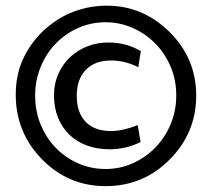

<svg xmlns="http://www.w3.org/2000/svg" viewBox="-20 -631 736 667"><path d="M347.2 -43.9Q397.5 -43.9 442.1 -64.2Q486.8 -84.5 520.3 -119.1Q553.7 -153.8 573 -200.2Q592.3 -246.6 592.3 -298.8Q592.3 -355.5 571.5 -402.3Q550.8 -449.2 516.4 -482.9Q481.9 -516.6 438 -535.2Q394 -553.7 347.2 -553.7Q295.9 -553.7 251.2 -533.7Q206.5 -513.7 173.3 -479.2Q140.1 -444.8 121.1 -398.2Q102.1 -351.6 102.1 -298.8Q102.1 -245.1 121.1 -198.7Q140.1 -152.3 173.3 -117.9Q206.5 -83.5 251.2 -63.7Q295.9 -43.9 347.2 -43.9ZM347.2 15.6Q216.8 15.6 125.5 -78.1Q34.7 -170.9 34.7 -302.2Q34.7 -370.6 59.8 -425.3Q85 -480 127.9 -521.5Q147 -540 170.7 -556.4Q194.3 -572.8 222.4 -585Q250.5 -597.2 282.5 -604.2Q314.5 -611.3 350.6 -611.3Q477.5 -611.3 570.3 -518.6Q661.6 -427.2 661.6 -298.8Q661.6 -169.4 569.3 -76.7Q477.5 15.6 347.2 15.6ZM246.6 -297.9Q246.6 -240.2 277.3 -208Q308.1 -175.8 365.7 -175.8Q405.8 -175.8 458.5 -196.3L468.3 -137.7Q418 -112.3 358.9 -112.3Q315.9 -112.8 280.8 -126Q245.6 -139.2 220.7 -163.3Q195.8 -187.5 181.9 -221.4Q168 -255.4 167.5 -297.9Q167.5 -340.8 183.1 -375.2Q198.7 -409.7 224.6 -433.6Q250.5 -457.5 284.7 -470.5Q318.8 -483.4 356 -483.4Q419.9 -483.4 469.2 -453.1L460.4 -397.5Q414.1 -420.9 366.7 -420.9Q309.1 -420.9 277.8 -388.2Q246.6 -355.5 246.6 -297.9Z"/></svg>

Font: Paytone One
Style: Regular
Weight: 400
Designer: vernon adams
Foundry: vernon adams
Version: 1.000